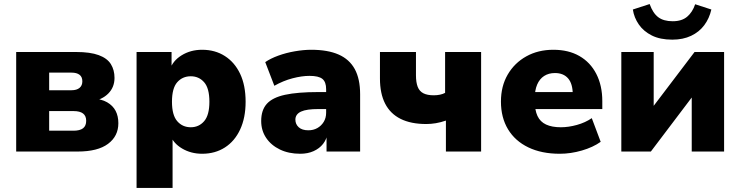

<svg xmlns="http://www.w3.org/2000/svg" viewBox="-20 -749 3659 949"><path d="M60 0V-492H356Q426 -492 468 -476.5Q510 -461 528 -432Q546 -403 546 -364Q546 -318 515.5 -287Q485 -256 434 -248V-263Q481 -260 509.5 -243.5Q538 -227 551.5 -201Q565 -175 565 -140Q565 -76 514 -38Q463 0 364 0ZM223 -103H343Q375 -103 390.5 -115Q406 -127 406 -152Q406 -176 390.5 -188Q375 -200 343 -200H223ZM223 -303H334Q359 -303 373 -314.5Q387 -326 387 -347Q387 -369 373 -379.5Q359 -390 334 -390H223Z M655 180V-492H828V-403H819Q833 -448 877.5 -475.5Q922 -503 979 -503Q1043 -503 1091.5 -472Q1140 -441 1167 -384Q1194 -327 1194 -246Q1194 -167 1167 -109Q1140 -51 1091.5 -20Q1043 11 979 11Q924 11 880 -15Q836 -41 821 -83H833V180ZM923 -120Q963 -120 989 -150Q1015 -180 1015 -246Q1015 -313 989 -342.5Q963 -372 923 -372Q882 -372 856 -342.5Q830 -313 830 -246Q830 -180 856 -150Q882 -120 923 -120Z M1464 11Q1407 11 1363.5 -10Q1320 -31 1295.5 -67.5Q1271 -104 1271 -151Q1271 -205 1299 -236Q1327 -267 1389 -280.5Q1451 -294 1554 -294H1609V-210H1554Q1525 -210 1503.5 -207Q1482 -204 1468 -197.5Q1454 -191 1447 -181Q1440 -171 1440 -158Q1440 -135 1456.5 -120Q1473 -105 1504 -105Q1529 -105 1548.5 -116Q1568 -127 1580 -146.5Q1592 -166 1592 -192V-308Q1592 -344 1573.5 -359Q1555 -374 1510 -374Q1472 -374 1426 -362Q1380 -350 1336 -325L1291 -442Q1317 -460 1355.5 -474Q1394 -488 1437.5 -495.5Q1481 -503 1518 -503Q1600 -503 1653.5 -479.5Q1707 -456 1733.5 -407.5Q1760 -359 1760 -283V0H1594V-93H1600Q1595 -61 1577 -38Q1559 -15 1530 -2Q1501 11 1464 11Z M2184 0V-153Q2158 -144 2134 -140Q2110 -136 2087 -136Q2011 -136 1960 -161.5Q1909 -187 1883.5 -237Q1858 -287 1858 -361V-492H2036V-377Q2036 -342 2044.5 -320Q2053 -298 2072.5 -288Q2092 -278 2124 -278Q2140 -278 2154.5 -281Q2169 -284 2180 -290V-492H2358V0Z M2747 11Q2657 11 2591.5 -20.5Q2526 -52 2491 -110Q2456 -168 2456 -247Q2456 -323 2489.5 -380.5Q2523 -438 2581.5 -470.5Q2640 -503 2715 -503Q2790 -503 2844 -472Q2898 -441 2927.5 -383.5Q2957 -326 2957 -249V-210H2605V-294H2827L2811 -281Q2811 -335 2788 -361.5Q2765 -388 2723 -388Q2692 -388 2669.5 -373.5Q2647 -359 2635 -331Q2623 -303 2623 -261V-252Q2623 -205 2636.5 -176Q2650 -147 2679 -133.5Q2708 -120 2752 -120Q2790 -120 2831.5 -131.5Q2873 -143 2905 -165L2949 -48Q2911 -21 2856 -5Q2801 11 2747 11Z M3051 0V-492H3211V-189H3183L3413 -492H3559V0H3399V-304H3427L3197 0ZM3303 -553Q3243 -553 3202 -573.5Q3161 -594 3137.5 -628Q3114 -662 3108 -702L3191 -729Q3207 -684 3233.5 -664Q3260 -644 3305 -644Q3350 -644 3376.5 -666.5Q3403 -689 3416 -728L3496 -702Q3486 -658 3461 -624.5Q3436 -591 3396 -572Q3356 -553 3303 -553Z"/></svg>

Font: Nunito Sans 12pt Black
Style: Regular
Weight: 900
Designer: Vernon Adams
Foundry: Vernon Adams
Version: Version 3.101;gftools[0.9.27]